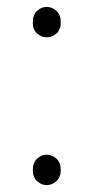

<svg xmlns="http://www.w3.org/2000/svg" viewBox="-20 -523 271 556"><path d="M115 -415Q100 -415 87.5 -426Q75 -437 75 -458Q75 -480 87.5 -491.5Q100 -503 115 -503Q131 -503 143.5 -491.5Q156 -480 156 -458Q156 -437 143.5 -426Q131 -415 115 -415ZM115 13Q100 13 87.5 1.5Q75 -10 75 -30Q75 -52 87.5 -63.5Q100 -75 115 -75Q131 -75 143.5 -63.5Q156 -52 156 -30Q156 -10 143.5 1.5Q131 13 115 13Z"/></svg>

Font: Noto Sans SC Thin Thin
Style: Regular
Weight: 250
Version: Version 2.004-H2;hotconv 1.0.118;makeotfexe 2.5.65603